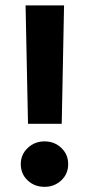

<svg xmlns="http://www.w3.org/2000/svg" viewBox="-20 -707 336 726"><path d="M76.7 -686.5H222.2L213.4 -238.8H85.9ZM58.6 -86.4Q58.6 -123 85 -147.7Q111.3 -172.4 148.4 -172.4Q186 -172.4 211.9 -147.7Q237.8 -123 237.8 -86.4Q237.8 -49.3 211.7 -24.9Q185.5 -0.5 148.4 -0.5Q110.4 -0.5 84.5 -24.9Q58.6 -49.3 58.6 -86.4Z"/></svg>

Font: Vazirmatn UI NL ExtraBold
Style: Regular
Weight: 800
Designer: Saber Rastikerdar
Foundry: Saber Rastikerdar
Version: Version 33.003